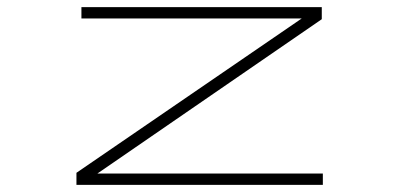

<svg xmlns="http://www.w3.org/2000/svg" viewBox="-20 -520 1140 540"><path d="M195 0V-34L828.5 -468H209V-500H885V-466L254 -32H888V0Z"/></svg>

Font: Trispace Expanded Thin
Style: Regular
Weight: 100
Width: 7
Designer: Tyler Finck
Foundry: Etcetera Type Company
Version: Version 1.210; ttfautohint (v1.8.3)